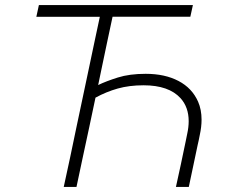

<svg xmlns="http://www.w3.org/2000/svg" viewBox="-20 -733 884 753"><path d="M230 0Q243 -60 255 -115.5Q266.5 -171.5 280.5 -237.5L329.5 -469Q341 -523.5 351 -571Q361 -618.5 371.5 -667H122.5L132.5 -713H736.5L726.5 -667.5H421.5Q411 -619 401 -571.5Q391 -524 379.5 -469L365 -399.5Q396 -414.5 442 -429Q488 -443.5 551.5 -443.5Q626.5 -443.5 680 -415.5Q733.5 -387.5 757 -334Q770.5 -303 770.5 -263.5Q770.5 -235.5 763.5 -203.5Q761.5 -193 759.5 -183.5Q757.5 -174 755 -163.5Q745.5 -118 737.5 -80.5Q729.5 -43 720.5 0H670Q680 -45.5 689 -87L708 -177.5L714 -207Q720 -234 720 -257.5Q720 -312.5 688 -348Q642 -398.5 543 -398.5Q487 -398.5 441.8 -385.8Q396.5 -373 354.5 -350L330.5 -236.5Q316.5 -171.5 304.5 -115.5Q292.5 -59.5 280 0Z"/></svg>

Font: Heraclito ExtraLight
Style: Italic
Weight: 200
Italic angle: -12°
Designer: Kostas Bartsokas (font) & Cristiano Sobral (main changes)
Foundry: Kostas Bartsokas (font) & Cristiano Sobral (main changes)
Version: Version 1.00;July 8, 2020;FontCreator 13.0.0.2655 64-bit